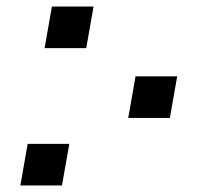

<svg xmlns="http://www.w3.org/2000/svg" viewBox="-20 -570 640 590"><path d="M396.5 -335.5H524.5L502 -207.5H374ZM65 -128H193L170.5 0H42.5ZM139.5 -550H267.5L245 -422H117Z"/></svg>

Font: JuliaMono
Style: Italic
Weight: 400
Italic angle: -9°
Monospace: yes
Designer: cormullion
Foundry: corm
Version: Version 0.057; ttfautohint (v1.8.4)